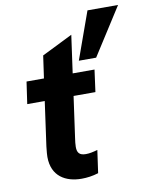

<svg xmlns="http://www.w3.org/2000/svg" viewBox="-87 -843 725 918"><g transform="rotate(-10 275.0 -384.0)"><path d="M234.5 10.5C260.5 10.5 288 7 316.5 -2L332 -112C310.5 -106 293.5 -102 275 -102C243.5 -102 233 -116 233 -144C233 -158 235 -171 237 -186L265 -386H371L385.5 -493H279.5L305 -676L155.5 -602L140 -493H55.5L40 -386H125L95 -170.5C92 -143 91 -131 91 -120.5C91 -26 158 10.5 234.5 10.5ZM319 -547.5H403L550 -777.5H401.5Z"/></g></svg>

Font: HK Grotesk ExtraBold
Style: Italic
Weight: 800
Italic angle: -16°
Designer: Alfredo Marco Pradil
Foundry: Hanken Design Co.
Version: Version 3.001;FEAKit 1.0